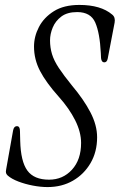

<svg xmlns="http://www.w3.org/2000/svg" viewBox="-20 -750 486 779"><path d="M173 9Q145 9 113.5 3Q82 -3 54.5 -13.5Q27 -24 11 -38Q6 -43 4.5 -48Q3 -53 5 -63L33 -220Q36 -238 49 -238Q61 -238 61 -218L62 -179Q64 -95 91 -58Q118 -21 179 -21Q235 -21 272 -61.5Q309 -102 309 -170Q309 -214 285 -262Q261 -310 218 -358Q167 -415 142.5 -462Q118 -509 118 -561Q118 -602 138 -640.5Q158 -679 198.5 -704.5Q239 -730 302 -730Q389 -730 435 -691Q449 -680 445 -658L417 -512Q414 -497 403 -497Q392 -497 390 -514L389 -535Q385 -616 366.5 -658.5Q348 -701 293 -701Q253 -701 229 -683Q205 -665 194 -638.5Q183 -612 183 -586Q183 -557 191 -530.5Q199 -504 218.5 -474.5Q238 -445 272 -403Q320 -346 347 -294Q374 -242 374 -193Q374 -134 347.5 -88.5Q321 -43 276 -17Q231 9 173 9Z"/></svg>

Font: Instrument Serif
Style: Italic
Weight: 400
Italic angle: -13°
Designer: Rodrigo Fuenzalida
Foundry: fragTYPE
Version: Version 1.000; ttfautohint (v1.8.4.7-5d5b);gftools[0.9.27]